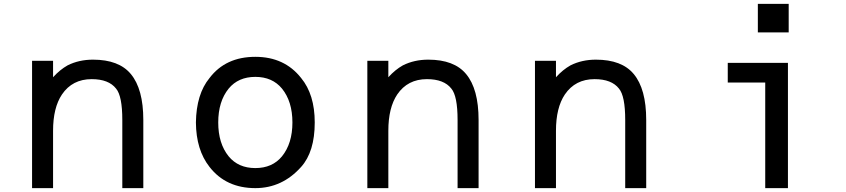

<svg xmlns="http://www.w3.org/2000/svg" viewBox="-20 -971 4366 991"><path d="M253.9 -572.3V-657.2H145.5V0H253.9V-295.9Q253.9 -415 299.8 -483.4Q353.5 -562.5 453.1 -562.5Q541 -562.5 579.1 -513.7Q611.3 -475.6 611.3 -351.6V0H719.7V-351.6Q719.7 -511.7 655.3 -588.9Q593.8 -663.1 460 -663.1Q387.7 -663.1 329.1 -633.8Q289.1 -611.3 253.9 -572.3Z M1160.2 -164.1Q1106.4 -230.5 1106.4 -338.9Q1106.4 -447.3 1160.2 -513.7Q1210 -574.2 1297.9 -574.2Q1385.7 -574.2 1435.5 -513.7Q1489.3 -447.3 1489.3 -338.9Q1489.3 -230.5 1435.5 -164.1Q1385.7 -103.5 1297.9 -103.5Q1210 -103.5 1160.2 -164.1ZM1297.9 0Q1436.5 0 1534.2 -109.4Q1604.5 -187.5 1604.5 -338.9Q1604.5 -483.4 1534.2 -568.4Q1448.2 -677.7 1297.9 -677.7Q1144.5 -677.7 1061.5 -568.4Q993.2 -485.4 991.2 -338.9Q992.2 -197.3 1061.5 -109.4Q1146.5 0 1297.9 0Z M1984.4 -572.3V-657.2H1876V0H1984.4V-295.9Q1984.4 -415 2030.3 -483.4Q2084 -562.5 2183.6 -562.5Q2271.5 -562.5 2309.6 -513.7Q2341.8 -475.6 2341.8 -351.6V0H2450.2V-351.6Q2450.2 -511.7 2385.7 -588.9Q2324.2 -663.1 2190.4 -663.1Q2118.2 -663.1 2059.6 -633.8Q2019.5 -611.3 1984.4 -572.3Z M2849.6 -572.3V-657.2H2741.2V0H2849.6V-295.9Q2849.6 -415 2895.5 -483.4Q2949.2 -562.5 3048.8 -562.5Q3136.7 -562.5 3174.8 -513.7Q3207 -475.6 3207 -351.6V0H3315.4V-351.6Q3315.4 -511.7 3251 -588.9Q3189.5 -663.1 3055.7 -663.1Q2983.4 -663.1 2924.8 -633.8Q2884.8 -611.3 2849.6 -572.3Z M3736.3 -646.5V-544.9H3929.7V0H4046.9V-646.5ZM3891.6 -803.7H4050.8V-951.2H3891.6Z"/></svg>

Font: OCR-B
Style: Regular
Weight: 400
Version: 1.1